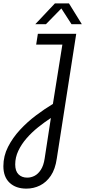

<svg xmlns="http://www.w3.org/2000/svg" viewBox="-56 -900 504 1136"><path d="M100 216Q38 216 1 181.5Q-36 147 -36 83Q-36 23 -8.5 -31Q19 -85 62.5 -132Q106 -179 158 -218Q210 -257 257 -285L313 -636H158L168 -700H395L280 38Q271 101 244.5 140Q218 179 180.5 197.5Q143 216 100 216ZM105 151Q128 151 149 140Q170 129 186 104Q202 79 208 39L245 -202Q207 -177 169.5 -147Q132 -117 101.5 -82Q71 -47 52.5 -8Q34 31 34 73Q34 112 53.5 131.5Q73 151 105 151ZM153 -757 269 -880H352L428 -757H367L307 -850L216 -757Z"/></svg>

Font: MuseoModerno Thin Light
Style: Italic
Weight: 300
Italic angle: -9°
Version: Version 1.003